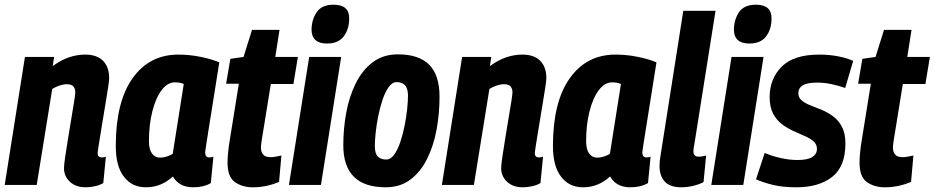

<svg xmlns="http://www.w3.org/2000/svg" viewBox="-26 -786 3972 816"><path d="M80 -544H204L198 -505Q233 -531 267.5 -542.5Q302 -554 336 -554Q386 -554 412 -527.5Q438 -501 438 -454Q438 -444 433 -411Q428 -378 420.5 -334Q413 -290 406 -246.5Q399 -203 394 -172Q389 -141 389 -135Q389 -117 407 -117Q410 -117 414.5 -117.5Q419 -118 424 -120L413 -8Q398 1 377.5 5.5Q357 10 338 10Q296 10 271 -13.5Q246 -37 246 -71Q246 -85 251 -119Q256 -153 263 -196Q270 -239 277 -281Q284 -323 289 -354Q294 -385 294 -394Q294 -409 286 -418.5Q278 -428 258 -428Q243 -428 227 -422.5Q211 -417 196 -408L130 0H-6Z M795 10Q735 10 709 -36Q685 -14 656.5 -2Q628 10 594 10Q535 10 500.5 -35Q466 -80 466 -165Q466 -353 537.5 -453.5Q609 -554 732 -554Q779 -554 826 -544.5Q873 -535 906 -521Q890 -419 879 -351Q868 -283 861.5 -241.5Q855 -200 851.5 -178Q848 -156 847 -148Q846 -140 846 -138Q846 -117 863 -117Q873 -117 881 -120L870 -8Q840 10 795 10ZM708 -132 755 -429Q740 -436 717 -436Q686 -436 661 -403Q636 -370 621.5 -313Q607 -256 607 -186Q607 -151 620 -133.5Q633 -116 654 -116Q668 -116 682 -120.5Q696 -125 708 -132Z M1170 -125 1160 -13Q1107 10 1048 10Q1004 10 972.5 -12Q941 -34 941 -95Q941 -110 943 -132.5Q945 -155 948 -175L989 -430H935L953 -536L1009 -544L1045 -659H1162L1144 -544H1240L1221 -429H1125L1086 -188Q1085 -180 1084 -173Q1083 -166 1083 -160Q1083 -140 1092.5 -129Q1102 -118 1124 -118Q1134 -118 1145 -120Q1156 -122 1170 -125Z M1392 -766Q1459 -766 1458 -707Q1458 -662 1435 -631.5Q1412 -601 1364 -601Q1298 -601 1298 -661Q1299 -704 1320.5 -735Q1342 -766 1392 -766ZM1202 0 1288 -544H1424L1338 0Z M1613 10Q1433 10 1433 -169Q1433 -239 1445.5 -307Q1458 -375 1485.5 -431Q1513 -487 1557.5 -521Q1602 -555 1665 -555Q1754 -555 1798 -511Q1842 -467 1842 -375Q1842 -304 1829.5 -235.5Q1817 -167 1789.5 -111.5Q1762 -56 1718.5 -23Q1675 10 1613 10ZM1615 -108Q1634 -108 1649 -128.5Q1664 -149 1675 -181.5Q1686 -214 1693.5 -251.5Q1701 -289 1704.5 -323.5Q1708 -358 1708 -381Q1707 -413 1694 -425Q1681 -437 1660 -437Q1641 -437 1626 -416Q1611 -395 1600 -362.5Q1589 -330 1581.5 -292.5Q1574 -255 1570.5 -221.5Q1567 -188 1567 -166Q1567 -133 1580 -120.5Q1593 -108 1615 -108Z M1938 -544H2062L2056 -505Q2091 -531 2125.5 -542.5Q2160 -554 2194 -554Q2244 -554 2270 -527.5Q2296 -501 2296 -454Q2296 -444 2291 -411Q2286 -378 2278.5 -334Q2271 -290 2264 -246.5Q2257 -203 2252 -172Q2247 -141 2247 -135Q2247 -117 2265 -117Q2268 -117 2272.5 -117.5Q2277 -118 2282 -120L2271 -8Q2256 1 2235.5 5.5Q2215 10 2196 10Q2154 10 2129 -13.5Q2104 -37 2104 -71Q2104 -85 2109 -119Q2114 -153 2121 -196Q2128 -239 2135 -281Q2142 -323 2147 -354Q2152 -385 2152 -394Q2152 -409 2144 -418.5Q2136 -428 2116 -428Q2101 -428 2085 -422.5Q2069 -417 2054 -408L1988 0H1852Z M2653 10Q2593 10 2567 -36Q2543 -14 2514.5 -2Q2486 10 2452 10Q2393 10 2358.5 -35Q2324 -80 2324 -165Q2324 -353 2395.5 -453.5Q2467 -554 2590 -554Q2637 -554 2684 -544.5Q2731 -535 2764 -521Q2748 -419 2737 -351Q2726 -283 2719.5 -241.5Q2713 -200 2709.5 -178Q2706 -156 2705 -148Q2704 -140 2704 -138Q2704 -117 2721 -117Q2731 -117 2739 -120L2728 -8Q2698 10 2653 10ZM2566 -132 2613 -429Q2598 -436 2575 -436Q2544 -436 2519 -403Q2494 -370 2479.5 -313Q2465 -256 2465 -186Q2465 -151 2478 -133.5Q2491 -116 2512 -116Q2526 -116 2540 -120.5Q2554 -125 2566 -132Z M2878 -740H3015L2925 -173Q2923 -164 2922 -156.5Q2921 -149 2921 -143Q2921 -120 2944 -120Q2956 -120 2975 -125L2964 -12Q2945 -2 2919.5 4Q2894 10 2870 10Q2822 10 2799.5 -14Q2777 -38 2777 -81Q2777 -91 2778 -102Q2779 -113 2781 -123Z M3187 -766Q3254 -766 3253 -707Q3253 -662 3230 -631.5Q3207 -601 3159 -601Q3093 -601 3093 -661Q3094 -704 3115.5 -735Q3137 -766 3187 -766ZM2997 0 3083 -544H3219L3133 0Z M3187 -24 3224 -136Q3251 -124 3289 -115Q3327 -106 3363 -106Q3406 -106 3426 -118.5Q3446 -131 3446 -153Q3446 -173 3431.5 -185.5Q3417 -198 3394 -208Q3371 -218 3345.5 -229.5Q3320 -241 3297 -258.5Q3274 -276 3259.5 -303.5Q3245 -331 3245 -374Q3245 -451 3296 -502.5Q3347 -554 3456 -554Q3498 -554 3536.5 -546.5Q3575 -539 3600 -527L3566 -412Q3539 -422 3507.5 -428.5Q3476 -435 3447 -435Q3405 -435 3386 -423.5Q3367 -412 3367 -390Q3367 -371 3381.5 -359Q3396 -347 3419 -338Q3442 -329 3467.5 -318.5Q3493 -308 3515.5 -291Q3538 -274 3552.5 -246.5Q3567 -219 3567 -176Q3567 -78 3510.5 -34Q3454 10 3359 10Q3303 10 3262 0.5Q3221 -9 3187 -24Z M3856 -125 3846 -13Q3793 10 3734 10Q3690 10 3658.5 -12Q3627 -34 3627 -95Q3627 -110 3629 -132.5Q3631 -155 3634 -175L3675 -430H3621L3639 -536L3695 -544L3731 -659H3848L3830 -544H3926L3907 -429H3811L3772 -188Q3771 -180 3770 -173Q3769 -166 3769 -160Q3769 -140 3778.5 -129Q3788 -118 3810 -118Q3820 -118 3831 -120Q3842 -122 3856 -125Z"/></svg>

Font: Georama SemiCondensed
Style: Bold Italic
Weight: 700
Width: 4
Italic angle: -9°
Designer: Jean-Baptiste Levee
Foundry: Production Type
Version: Version 1.000